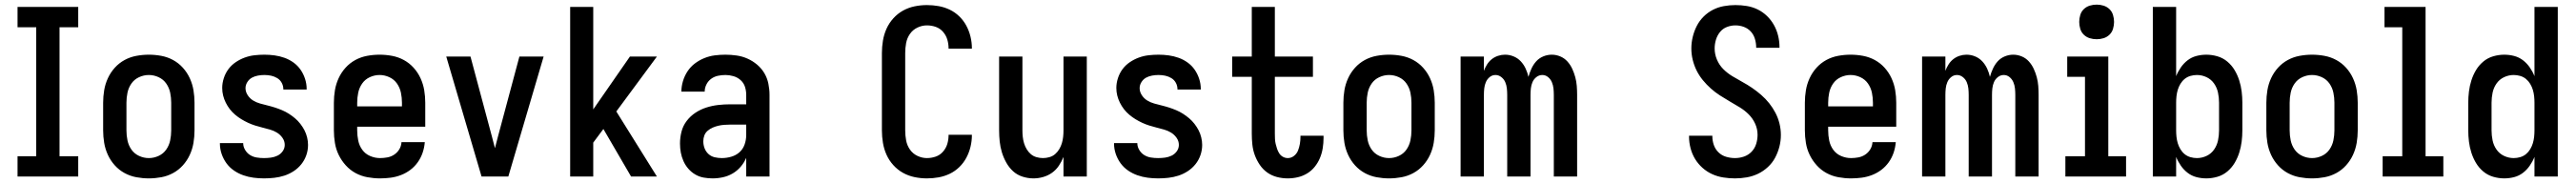

<svg xmlns="http://www.w3.org/2000/svg" viewBox="-20 -765 11165 793"><path d="M56 0V-88H137V-647H56V-735H319V-647H238V-88H319V0Z M625 8Q598 8 571 3Q544 -2 520 -15Q496 -28 477.5 -48.5Q459 -69 447.5 -94Q436 -119 431.5 -146Q427 -173 427 -200V-320Q427 -347 431.5 -374Q436 -401 447.5 -426Q459 -451 477.5 -471.5Q496 -492 520 -505Q544 -518 571 -523Q598 -528 625 -528Q652 -528 679 -523Q706 -518 730 -505Q754 -492 772.5 -471.5Q791 -451 802.5 -426Q814 -401 818.5 -374Q823 -347 823 -320V-200Q823 -173 818.5 -146Q814 -119 802.5 -94Q791 -69 772.5 -48.5Q754 -28 730 -15Q706 -2 679 3Q652 8 625 8ZM625 -80Q647 -80 667.5 -89.5Q688 -99 700.5 -117Q713 -135 717.5 -156.5Q722 -178 722 -200V-320Q722 -342 717.5 -363.5Q713 -385 700.5 -403Q688 -421 667.5 -430.5Q647 -440 625 -440Q603 -440 582.5 -430.5Q562 -421 549.5 -403Q537 -385 532.5 -363.5Q528 -342 528 -320V-200Q528 -178 532.5 -156.5Q537 -135 549.5 -117Q562 -99 582.5 -89.5Q603 -80 625 -80Z M1124 8Q1101 8 1078.5 5Q1056 2 1034.5 -5.5Q1013 -13 994 -26Q975 -39 961.5 -57.5Q948 -76 940.5 -98Q933 -120 933 -143V-145H1034V-144Q1034 -129 1042.5 -115Q1051 -101 1064 -93Q1077 -85 1092.5 -82.5Q1108 -80 1124 -80Q1139 -80 1154 -82Q1169 -84 1182.5 -90.5Q1196 -97 1205 -109.5Q1214 -122 1214 -137Q1214 -154 1204 -168Q1194 -182 1180 -190.5Q1166 -199 1150 -203.5Q1134 -208 1118 -212Q1102 -216 1086 -221Q1070 -226 1055 -233Q1040 -240 1026 -248.5Q1012 -257 999 -268Q986 -279 976 -292Q966 -305 958.5 -320Q951 -335 947 -351Q943 -367 943 -384Q943 -405 950 -426.5Q957 -448 970 -465.5Q983 -483 1001.5 -495.5Q1020 -508 1040.5 -515.5Q1061 -523 1082.5 -525.5Q1104 -528 1126 -528Q1148 -528 1170 -525Q1192 -522 1213 -514.5Q1234 -507 1252 -494Q1270 -481 1282.5 -463Q1295 -445 1302 -423.5Q1309 -402 1309 -380V-377H1208V-378Q1208 -393 1201 -406Q1194 -419 1181.5 -426.5Q1169 -434 1155 -437Q1141 -440 1126 -440Q1112 -440 1098 -437.5Q1084 -435 1072 -428.5Q1060 -422 1052 -409.5Q1044 -397 1044 -383Q1044 -367 1053.5 -352.5Q1063 -338 1077 -329.5Q1091 -321 1107 -316.5Q1123 -312 1139.5 -308Q1156 -304 1171.5 -299Q1187 -294 1202.5 -287.5Q1218 -281 1232 -272Q1246 -263 1258.5 -252.5Q1271 -242 1281.5 -228.5Q1292 -215 1299.5 -200.5Q1307 -186 1311 -169.5Q1315 -153 1315 -137Q1315 -114 1307.5 -92.5Q1300 -71 1286 -53.5Q1272 -36 1253 -23.5Q1234 -11 1212.5 -4Q1191 3 1168.5 5.5Q1146 8 1124 8Z M1627 8Q1600 8 1572.5 3Q1545 -2 1521 -15Q1497 -28 1478.5 -48.5Q1460 -69 1448 -93.5Q1436 -118 1431.5 -145.5Q1427 -173 1427 -200V-320Q1427 -347 1431.5 -374Q1436 -401 1447.5 -426Q1459 -451 1477.5 -471.5Q1496 -492 1520 -505Q1544 -518 1571 -523Q1598 -528 1625 -528Q1652 -528 1679 -523Q1706 -518 1730 -505Q1754 -492 1772.5 -471.5Q1791 -451 1802.5 -426Q1814 -401 1818.5 -374Q1823 -347 1823 -320V-216H1528V-200Q1528 -178 1532.5 -156Q1537 -134 1550 -116Q1563 -98 1584 -89Q1605 -80 1627 -80Q1643 -80 1659 -83Q1675 -86 1688.5 -95Q1702 -104 1710.5 -118Q1719 -132 1720 -149H1821Q1819 -125 1811.5 -103Q1804 -81 1790.5 -62Q1777 -43 1758.5 -29Q1740 -15 1718 -6.5Q1696 2 1673 5Q1650 8 1627 8ZM1722 -304V-320Q1722 -342 1717.5 -363.5Q1713 -385 1700.5 -403Q1688 -421 1667.5 -430.5Q1647 -440 1625 -440Q1603 -440 1582.5 -430.5Q1562 -421 1549.5 -403Q1537 -385 1532.5 -363.5Q1528 -342 1528 -320V-304Z M2067 0 1914 -520H2019L2112 -173Q2115 -161 2118.5 -148Q2122 -135 2125 -123Q2128 -135 2131.5 -148Q2135 -161 2138 -173L2231 -520H2336L2183 0Z M2715 0 2595 -206 2551 -147V0H2451V-735H2551V-291L2710 -520H2827L2651 -282L2827 0Z M3068 8Q3049 8 3029.5 4.5Q3010 1 2993 -9Q2976 -19 2963 -34Q2950 -49 2942 -67Q2934 -85 2930.5 -104Q2927 -123 2927 -143Q2927 -169 2933.5 -194.5Q2940 -220 2956 -241Q2972 -262 2994 -276.5Q3016 -291 3041 -299Q3066 -307 3092 -310Q3118 -313 3144 -313H3214V-354Q3214 -372 3208.5 -389Q3203 -406 3189.5 -418Q3176 -430 3158.5 -435Q3141 -440 3124 -440Q3107 -440 3091 -436.5Q3075 -433 3062 -423.5Q3049 -414 3041.5 -399Q3034 -384 3034 -368H2933Q2933 -391 2940 -414Q2947 -437 2960 -456.5Q2973 -476 2991.5 -490Q3010 -504 3032 -513Q3054 -522 3077 -525Q3100 -528 3124 -528Q3148 -528 3172.5 -524.5Q3197 -521 3219.5 -511Q3242 -501 3261 -485Q3280 -469 3292.5 -448Q3305 -427 3310 -402.5Q3315 -378 3315 -354V0H3214V-81Q3205 -60 3190 -42.5Q3175 -25 3155.5 -13.5Q3136 -2 3113.5 3Q3091 8 3068 8ZM3108 -80Q3129 -80 3149.5 -86Q3170 -92 3185 -105.5Q3200 -119 3207 -139Q3214 -159 3214 -180V-225H3144Q3131 -225 3118 -224Q3105 -223 3092.5 -220Q3080 -217 3068.5 -212Q3057 -207 3047 -198.5Q3037 -190 3032.5 -178Q3028 -166 3028 -153Q3028 -137 3033.5 -122.5Q3039 -108 3050.5 -97.5Q3062 -87 3077.5 -83.5Q3093 -80 3108 -80Z M3997 8Q3970 8 3943.5 2.5Q3917 -3 3893.5 -16Q3870 -29 3851.5 -49.5Q3833 -70 3822 -94.5Q3811 -119 3806.5 -146Q3802 -173 3802 -200V-535Q3802 -562 3806.5 -589Q3811 -616 3822 -640.5Q3833 -665 3851.5 -685.5Q3870 -706 3893.5 -719Q3917 -732 3943.5 -737.5Q3970 -743 3997 -743Q4023 -743 4048 -738.5Q4073 -734 4096 -723Q4119 -712 4137.5 -694Q4156 -676 4168 -653.5Q4180 -631 4186 -606Q4192 -581 4192 -556V-554H4091V-555Q4091 -575 4085.5 -593.5Q4080 -612 4067 -627Q4054 -642 4035.5 -648.5Q4017 -655 3997 -655Q3976 -655 3956 -645.5Q3936 -636 3923.5 -618Q3911 -600 3907 -578.5Q3903 -557 3903 -535V-200Q3903 -178 3907 -156.5Q3911 -135 3923.5 -117Q3936 -99 3956 -89.5Q3976 -80 3997 -80Q4017 -80 4035.5 -86.5Q4054 -93 4067 -108Q4080 -123 4085.5 -141.5Q4091 -160 4091 -180V-181H4192V-179Q4192 -154 4186 -129Q4180 -104 4168 -81.5Q4156 -59 4137.5 -41Q4119 -23 4096 -12Q4073 -1 4048 3.5Q4023 8 3997 8Z M4459 8Q4435 8 4411.5 0.5Q4388 -7 4370.5 -23Q4353 -39 4341 -60.5Q4329 -82 4322 -105Q4315 -128 4312.5 -152Q4310 -176 4310 -200V-520H4411V-200Q4411 -186 4412.5 -172Q4414 -158 4418 -144.5Q4422 -131 4429.5 -118.5Q4437 -106 4447.5 -97Q4458 -88 4472 -84Q4486 -80 4500 -80Q4514 -80 4528 -84Q4542 -88 4552.5 -97Q4563 -106 4570.5 -118.5Q4578 -131 4582 -144.5Q4586 -158 4587.5 -172Q4589 -186 4589 -200V-520H4690V0H4589V-85Q4581 -65 4569 -47Q4557 -29 4539.5 -16.5Q4522 -4 4501 2Q4480 8 4459 8Z M4999 8Q4976 8 4953.5 5Q4931 2 4909.5 -5.5Q4888 -13 4869 -26Q4850 -39 4836.5 -57.5Q4823 -76 4815.5 -98Q4808 -120 4808 -143V-145H4909V-144Q4909 -129 4917.5 -115Q4926 -101 4939 -93Q4952 -85 4967.5 -82.5Q4983 -80 4999 -80Q5014 -80 5029 -82Q5044 -84 5057.5 -90.5Q5071 -97 5080 -109.5Q5089 -122 5089 -137Q5089 -154 5079 -168Q5069 -182 5055 -190.5Q5041 -199 5025 -203.5Q5009 -208 4993 -212Q4977 -216 4961 -221Q4945 -226 4930 -233Q4915 -240 4901 -248.5Q4887 -257 4874 -268Q4861 -279 4851 -292Q4841 -305 4833.5 -320Q4826 -335 4822 -351Q4818 -367 4818 -384Q4818 -405 4825 -426.5Q4832 -448 4845 -465.5Q4858 -483 4876.5 -495.5Q4895 -508 4915.5 -515.5Q4936 -523 4957.5 -525.5Q4979 -528 5001 -528Q5023 -528 5045 -525Q5067 -522 5088 -514.5Q5109 -507 5127 -494Q5145 -481 5157.5 -463Q5170 -445 5177 -423.5Q5184 -402 5184 -380V-377H5083V-378Q5083 -393 5076 -406Q5069 -419 5056.5 -426.5Q5044 -434 5030 -437Q5016 -440 5001 -440Q4987 -440 4973 -437.5Q4959 -435 4947 -428.5Q4935 -422 4927 -409.5Q4919 -397 4919 -383Q4919 -367 4928.5 -352.5Q4938 -338 4952 -329.5Q4966 -321 4982 -316.5Q4998 -312 5014.5 -308Q5031 -304 5046.5 -299Q5062 -294 5077.5 -287.5Q5093 -281 5107 -272Q5121 -263 5133.5 -252.5Q5146 -242 5156.5 -228.5Q5167 -215 5174.5 -200.5Q5182 -186 5186 -169.5Q5190 -153 5190 -137Q5190 -114 5182.5 -92.5Q5175 -71 5161 -53.5Q5147 -36 5128 -23.5Q5109 -11 5087.5 -4Q5066 3 5043.5 5.5Q5021 8 4999 8Z M5561 8Q5537 8 5514 2Q5491 -4 5472 -17.5Q5453 -31 5439.5 -51Q5426 -71 5418 -93Q5410 -115 5407.5 -138.5Q5405 -162 5405 -186V-432H5320V-520H5405V-735H5505V-520H5670V-432H5505V-186Q5505 -175 5505.5 -163.5Q5506 -152 5508.5 -141.5Q5511 -131 5514.5 -120.5Q5518 -110 5524 -100.5Q5530 -91 5540 -85.5Q5550 -80 5561 -80Q5576 -80 5588 -89.5Q5600 -99 5605.5 -113Q5611 -127 5613.5 -142Q5616 -157 5616 -172V-177H5716V-167Q5716 -145 5712.5 -123Q5709 -101 5700.5 -80.5Q5692 -60 5678 -42.5Q5664 -25 5645 -13.5Q5626 -2 5604.5 3Q5583 8 5561 8Z M6000 8Q5973 8 5946 3Q5919 -2 5895 -15Q5871 -28 5852.5 -48.5Q5834 -69 5822.5 -94Q5811 -119 5806.5 -146Q5802 -173 5802 -200V-320Q5802 -347 5806.5 -374Q5811 -401 5822.5 -426Q5834 -451 5852.5 -471.5Q5871 -492 5895 -505Q5919 -518 5946 -523Q5973 -528 6000 -528Q6027 -528 6054 -523Q6081 -518 6105 -505Q6129 -492 6147.5 -471.5Q6166 -451 6177.5 -426Q6189 -401 6193.5 -374Q6198 -347 6198 -320V-200Q6198 -173 6193.5 -146Q6189 -119 6177.5 -94Q6166 -69 6147.5 -48.5Q6129 -28 6105 -15Q6081 -2 6054 3Q6027 8 6000 8ZM6000 -80Q6022 -80 6042.5 -89.5Q6063 -99 6075.5 -117Q6088 -135 6092.5 -156.5Q6097 -178 6097 -200V-320Q6097 -342 6092.5 -363.5Q6088 -385 6075.5 -403Q6063 -421 6042.5 -430.5Q6022 -440 6000 -440Q5978 -440 5957.5 -430.5Q5937 -421 5924.5 -403Q5912 -385 5907.5 -363.5Q5903 -342 5903 -320V-200Q5903 -178 5907.5 -156.5Q5912 -135 5924.5 -117Q5937 -99 5957.5 -89.5Q5978 -80 6000 -80Z M6310 0V-520H6411V-458Q6416 -472 6424.5 -485.5Q6433 -499 6445 -508.5Q6457 -518 6472 -523Q6487 -528 6502 -528H6503Q6522 -528 6540 -520.5Q6558 -513 6571 -499Q6584 -485 6592 -467.5Q6600 -450 6604 -432Q6609 -450 6617 -467.5Q6625 -485 6637.5 -499Q6650 -513 6668 -520.5Q6686 -528 6705 -528Q6724 -528 6742 -520.5Q6760 -513 6773 -498.5Q6786 -484 6794 -466.5Q6802 -449 6807 -430.5Q6812 -412 6813.5 -392.5Q6815 -373 6815 -354V0H6714V-354Q6714 -368 6712.5 -382Q6711 -396 6705.5 -409Q6700 -422 6689 -431Q6678 -440 6664 -440Q6650 -440 6638.5 -431Q6627 -422 6621.5 -409Q6616 -396 6614.5 -382Q6613 -368 6613 -354V0H6512V-354Q6512 -368 6510.5 -382Q6509 -396 6503.5 -409Q6498 -422 6486.5 -431Q6475 -440 6461 -440Q6447 -440 6436 -431Q6425 -422 6419.5 -409Q6414 -396 6412.5 -382Q6411 -368 6411 -354V0Z M7499 8Q7474 8 7448.5 4Q7423 0 7400 -10.5Q7377 -21 7358 -38Q7339 -55 7326 -76.5Q7313 -98 7306.5 -123Q7300 -148 7300 -173V-177H7401V-175Q7401 -155 7407.5 -136.5Q7414 -118 7428 -104.5Q7442 -91 7461 -85.5Q7480 -80 7499 -80Q7519 -80 7538 -86.5Q7557 -93 7571 -107.5Q7585 -122 7591 -141.5Q7597 -161 7597 -181Q7597 -206 7586.5 -229Q7576 -252 7558.5 -269.5Q7541 -287 7519.5 -300Q7498 -313 7476.5 -325.5Q7455 -338 7434 -351.5Q7413 -365 7394.5 -381.5Q7376 -398 7360 -417.5Q7344 -437 7333 -459Q7322 -481 7316 -505.5Q7310 -530 7310 -555Q7310 -580 7316 -605Q7322 -630 7333.5 -652.5Q7345 -675 7363 -693Q7381 -711 7403.5 -722.5Q7426 -734 7451 -738.5Q7476 -743 7501 -743Q7526 -743 7550.5 -739Q7575 -735 7597.5 -724Q7620 -713 7638 -695.5Q7656 -678 7668 -656.5Q7680 -635 7686 -610.5Q7692 -586 7692 -561V-558H7591V-560Q7591 -578 7585.5 -596.5Q7580 -615 7567.5 -628.5Q7555 -642 7537.5 -648.5Q7520 -655 7501 -655Q7482 -655 7464 -648Q7446 -641 7434 -626Q7422 -611 7416.5 -592.5Q7411 -574 7411 -555Q7411 -530 7421 -506.5Q7431 -483 7448.5 -465.5Q7466 -448 7487.5 -435Q7509 -422 7531 -410Q7553 -398 7573.5 -384Q7594 -370 7613 -353.5Q7632 -337 7647.5 -317.5Q7663 -298 7674.5 -276Q7686 -254 7692 -229.5Q7698 -205 7698 -180Q7698 -154 7691.5 -129Q7685 -104 7673 -81.5Q7661 -59 7641.5 -41Q7622 -23 7599 -12Q7576 -1 7550.5 3.5Q7525 8 7499 8Z M8002 8Q7975 8 7947.5 3Q7920 -2 7896 -15Q7872 -28 7853.5 -48.5Q7835 -69 7823 -93.5Q7811 -118 7806.5 -145.5Q7802 -173 7802 -200V-320Q7802 -347 7806.5 -374Q7811 -401 7822.5 -426Q7834 -451 7852.5 -471.5Q7871 -492 7895 -505Q7919 -518 7946 -523Q7973 -528 8000 -528Q8027 -528 8054 -523Q8081 -518 8105 -505Q8129 -492 8147.5 -471.5Q8166 -451 8177.5 -426Q8189 -401 8193.5 -374Q8198 -347 8198 -320V-216H7903V-200Q7903 -178 7907.5 -156Q7912 -134 7925 -116Q7938 -98 7959 -89Q7980 -80 8002 -80Q8018 -80 8034 -83Q8050 -86 8063.5 -95Q8077 -104 8085.5 -118Q8094 -132 8095 -149H8196Q8194 -125 8186.5 -103Q8179 -81 8165.5 -62Q8152 -43 8133.5 -29Q8115 -15 8093 -6.5Q8071 2 8048 5Q8025 8 8002 8ZM8097 -304V-320Q8097 -342 8092.5 -363.5Q8088 -385 8075.5 -403Q8063 -421 8042.5 -430.5Q8022 -440 8000 -440Q7978 -440 7957.5 -430.5Q7937 -421 7924.5 -403Q7912 -385 7907.5 -363.5Q7903 -342 7903 -320V-304Z M8310 0V-520H8411V-458Q8416 -472 8424.5 -485.5Q8433 -499 8445 -508.5Q8457 -518 8472 -523Q8487 -528 8502 -528H8503Q8522 -528 8540 -520.5Q8558 -513 8571 -499Q8584 -485 8592 -467.5Q8600 -450 8604 -432Q8609 -450 8617 -467.5Q8625 -485 8637.5 -499Q8650 -513 8668 -520.5Q8686 -528 8705 -528Q8724 -528 8742 -520.5Q8760 -513 8773 -498.5Q8786 -484 8794 -466.5Q8802 -449 8807 -430.5Q8812 -412 8813.5 -392.5Q8815 -373 8815 -354V0H8714V-354Q8714 -368 8712.5 -382Q8711 -396 8705.5 -409Q8700 -422 8689 -431Q8678 -440 8664 -440Q8650 -440 8638.5 -431Q8627 -422 8621.5 -409Q8616 -396 8614.5 -382Q8613 -368 8613 -354V0H8512V-354Q8512 -368 8510.5 -382Q8509 -396 8503.5 -409Q8498 -422 8486.5 -431Q8475 -440 8461 -440Q8447 -440 8436 -431Q8425 -422 8419.5 -409Q8414 -396 8412.5 -382Q8411 -368 8411 -354V0Z M8931 0V-88H9016V-432H8939V-520H9117V-88H9194V0ZM9067 -595Q9051 -595 9036.5 -599.5Q9022 -604 9011 -614.5Q9000 -625 8995.5 -640Q8991 -655 8991 -670Q8991 -685 8995.5 -700Q9000 -715 9011 -725.5Q9022 -736 9036.5 -740.5Q9051 -745 9067 -745Q9082 -745 9096.5 -740.5Q9111 -736 9122 -725.5Q9133 -715 9137.5 -700Q9142 -685 9142 -670Q9142 -655 9137.5 -640Q9133 -625 9122 -614.5Q9111 -604 9096.5 -599.5Q9082 -595 9067 -595Z M9542 8Q9520 8 9499 2.5Q9478 -3 9461 -16Q9444 -29 9431.5 -47Q9419 -65 9411 -85V0H9310V-735H9411V-435Q9419 -455 9431.5 -473Q9444 -491 9461 -504Q9478 -517 9499 -522.5Q9520 -528 9542 -528Q9566 -528 9590 -521Q9614 -514 9633 -498Q9652 -482 9664.5 -461Q9677 -440 9684.5 -416.5Q9692 -393 9695 -368.5Q9698 -344 9698 -320V-200Q9698 -176 9695 -151.5Q9692 -127 9684.5 -103.5Q9677 -80 9664.5 -59Q9652 -38 9633 -22Q9614 -6 9590 1Q9566 8 9542 8ZM9501 -80Q9523 -80 9543 -89.5Q9563 -99 9575.5 -117Q9588 -135 9592.5 -156.5Q9597 -178 9597 -200V-320Q9597 -342 9592.5 -363.5Q9588 -385 9575.5 -403Q9563 -421 9543 -430.5Q9523 -440 9501 -440Q9487 -440 9473 -436Q9459 -432 9448 -423Q9437 -414 9429.5 -401.5Q9422 -389 9418 -375.5Q9414 -362 9412.5 -348Q9411 -334 9411 -320V-200Q9411 -186 9412.5 -172Q9414 -158 9418 -144.5Q9422 -131 9429.5 -118.5Q9437 -106 9448 -97Q9459 -88 9473 -84Q9487 -80 9501 -80Z M10000 8Q9973 8 9946 3Q9919 -2 9895 -15Q9871 -28 9852.5 -48.5Q9834 -69 9822.5 -94Q9811 -119 9806.5 -146Q9802 -173 9802 -200V-320Q9802 -347 9806.5 -374Q9811 -401 9822.5 -426Q9834 -451 9852.5 -471.5Q9871 -492 9895 -505Q9919 -518 9946 -523Q9973 -528 10000 -528Q10027 -528 10054 -523Q10081 -518 10105 -505Q10129 -492 10147.5 -471.5Q10166 -451 10177.5 -426Q10189 -401 10193.5 -374Q10198 -347 10198 -320V-200Q10198 -173 10193.5 -146Q10189 -119 10177.5 -94Q10166 -69 10147.5 -48.5Q10129 -28 10105 -15Q10081 -2 10054 3Q10027 8 10000 8ZM10000 -80Q10022 -80 10042.5 -89.5Q10063 -99 10075.5 -117Q10088 -135 10092.5 -156.5Q10097 -178 10097 -200V-320Q10097 -342 10092.5 -363.5Q10088 -385 10075.5 -403Q10063 -421 10042.5 -430.5Q10022 -440 10000 -440Q9978 -440 9957.5 -430.5Q9937 -421 9924.5 -403Q9912 -385 9907.5 -363.5Q9903 -342 9903 -320V-200Q9903 -178 9907.5 -156.5Q9912 -135 9924.5 -117Q9937 -99 9957.5 -89.5Q9978 -80 10000 -80Z M10306 0V-88H10391V-647H10314V-735H10492V-88H10569V0Z M10833 8Q10809 8 10785 1Q10761 -6 10742 -22Q10723 -38 10710.5 -59Q10698 -80 10690.5 -103.5Q10683 -127 10680 -151.5Q10677 -176 10677 -200V-320Q10677 -344 10680 -368.5Q10683 -393 10690.5 -416.5Q10698 -440 10710.5 -461Q10723 -482 10742 -498Q10761 -514 10785 -521Q10809 -528 10833 -528Q10855 -528 10876 -522.5Q10897 -517 10914 -504Q10931 -491 10943.5 -473Q10956 -455 10964 -435V-735H11065V0H10964V-85Q10956 -65 10943.5 -47Q10931 -29 10914 -16Q10897 -3 10876 2.5Q10855 8 10833 8ZM10874 -80Q10888 -80 10902 -84Q10916 -88 10927 -97Q10938 -106 10945.5 -118.5Q10953 -131 10957 -144.5Q10961 -158 10962.5 -172Q10964 -186 10964 -200V-320Q10964 -334 10962.5 -348Q10961 -362 10957 -375.5Q10953 -389 10945.5 -401.5Q10938 -414 10927 -423Q10916 -432 10902 -436Q10888 -440 10874 -440Q10852 -440 10832 -430.5Q10812 -421 10799.5 -403Q10787 -385 10782.5 -363.5Q10778 -342 10778 -320V-200Q10778 -178 10782.5 -156.5Q10787 -135 10799.5 -117Q10812 -99 10832 -89.5Q10852 -80 10874 -80Z"/></svg>

Font: Iosevka Custom Semibold
Style: Regular
Weight: 600
Designer: Belleve Invis
Foundry: Belleve Invis
Version: Version 27.0.2; ttfautohint (v1.8.4)